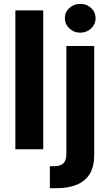

<svg xmlns="http://www.w3.org/2000/svg" viewBox="-20 -782 574 1006"><path d="M206.5 -727.5V0H60.5V-727.5ZM327.6 -541H473.6V30.8Q473.6 91.3 450 129.6Q426.3 168 381.8 186Q337.4 204.1 275.4 204.1H241.2V88.9H262.7Q297.9 88.9 312.7 73.2Q327.6 57.6 327.6 26.4ZM400.4 -610.8Q366.7 -610.8 343.3 -633.1Q319.8 -655.3 319.8 -686.5Q319.8 -718.3 343.3 -740Q366.7 -761.7 400.4 -761.7Q434.1 -761.7 457.5 -740Q481 -718.3 481 -686.5Q481 -655.3 457.5 -633.1Q434.1 -610.8 400.4 -610.8Z"/></svg>

Font: Inter 17pt
Style: Bold
Weight: 700
Version: Version 4.001;git-66647c0bb